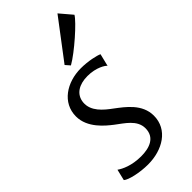

<svg xmlns="http://www.w3.org/2000/svg" viewBox="-268 -896 959 959"><g transform="rotate(-45 211.0 -417.0)"><path d="M12.2 -21C29.3 -5.4 94.2 9.8 153.3 9.8C255.4 9.8 346.2 -43.9 346.2 -142.6C346.2 -224.6 276.4 -273.9 230 -309.1C188 -339.8 138.2 -379.9 143.1 -438.5C147.9 -491.2 191.9 -517.1 251.5 -517.1C313 -517.1 352.5 -490.7 358.4 -481.9L374.5 -547.9C358.4 -555.7 307.6 -567.9 255.4 -567.9C156.2 -567.9 67.9 -511.2 67.9 -414.6C67.9 -334 138.7 -277.8 173.8 -250.5C214.4 -219.2 272 -186.5 272 -127.9C272 -61.5 214.8 -43.5 157.7 -43.5C91.8 -43.5 47.4 -64.9 26.4 -80.1ZM230.5 -612.8C289.6 -646 403.3 -747.1 421.9 -779.3L366.7 -844.2L209.5 -636.7Z"/></g></svg>

Font: Merriweather
Style: Light Italic
Weight: 300
Italic angle: -7.5°
Designer: Eben Sorkin
Foundry: Eben Sorkin
Version: Version 1.001